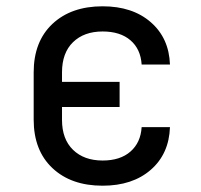

<svg xmlns="http://www.w3.org/2000/svg" viewBox="-20 -580 640 610"><path d="M306 10Q206 10 146.5 -46Q87 -102 87 -200V-350Q87 -448 146.5 -504Q206 -560 306 -560Q401 -560 459 -509.5Q517 -459 520 -375H430Q427 -424 394.5 -452Q362 -480 306 -480Q247 -480 212 -446Q177 -412 177 -350V-320H360V-240H177V-199Q177 -138 212 -104Q247 -70 306 -70Q362 -70 394.5 -98.5Q427 -127 430 -176H520Q517 -91 459 -40.5Q401 10 306 10Z"/></svg>

Font: JetBrainsMonoNL NF
Style: Regular
Weight: 400
Designer: Philipp Nurullin, Konstantin Bulenkov
Foundry: JetBrains
Version: Version 2.304; ttfautohint (v1.8.4.7-5d5b);Nerd Fonts 3.2.1